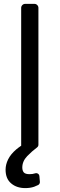

<svg xmlns="http://www.w3.org/2000/svg" viewBox="-20 -747 304 980"><path d="M37.3 189.3Q8.5 165.5 8.5 119.3Q8.5 93 21.3 66.8Q34.1 40.5 62.5 16Q73.9 6.4 88.1 -3.2V-706.7Q88.1 -715.2 94.1 -721.2Q100.1 -727.3 109 -727.3H155.5Q164.1 -727.3 170.1 -721.2Q176.1 -715.2 176.1 -706.7V-8.2Q176.1 -0.4 169.7 5Q142.8 25.2 119 49.7Q93.8 76 93.8 108Q93.8 123.9 101.6 133.2Q109.7 142 130.7 142Q147 142 159.1 137.8Q161.9 136.7 164.4 136.7Q170.8 136.7 175.8 141Q180.8 145.2 181.1 152L183.6 181.1Q183.9 186.1 181.6 190.5Q179.3 195 174.7 197.4Q161.6 203.5 154.1 206.3Q133.9 213.1 109.4 213.1Q65.3 213.1 37.3 189.3Z"/></svg>

Font: DeltaSans
Style: Regular
Weight: 400
Designer: Rasmus Andersson
Foundry: rsms
Version: Version 3.012